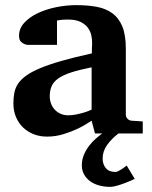

<svg xmlns="http://www.w3.org/2000/svg" viewBox="-20 -520 593 748"><path d="M504.9 176.8Q486.3 185.5 468.8 192.4Q453.6 198.2 437.3 203.1Q420.9 208 409.7 208Q386.2 208 366 202.4Q345.7 196.8 330.8 185.8Q315.9 174.8 307.4 159.4Q298.8 144 298.8 124Q298.8 102.1 307.1 82.5Q315.4 63 327.9 47.1Q340.3 31.2 354.5 19Q367.7 7.3 378.4 0H350.1L336.9 -49.8Q311 -32.2 282.7 -18.6Q257.8 -6.8 227.1 2.7Q196.3 12.2 163.1 12.2Q135.7 12.2 112.1 3.2Q88.4 -5.9 70.6 -22.7Q52.7 -39.6 42.5 -63.5Q32.2 -87.4 32.2 -117.2Q32.2 -139.6 35.9 -158.7Q39.6 -177.7 50.5 -194.1Q61.5 -210.4 82 -225.3Q102.5 -240.2 136.5 -254.4Q170.4 -268.6 219.7 -282.7Q269 -296.9 337.9 -312V-324.2Q337.9 -331.5 338.4 -337.4Q338.4 -344.2 338.9 -351.1Q339.4 -365.2 335.9 -381.6Q332.5 -397.9 322.3 -411.9Q312 -425.8 293.5 -434.8Q274.9 -443.8 245.1 -443.8Q234.9 -443.8 226.8 -443.4Q218.8 -442.9 213.4 -441.9Q207 -440.9 202.1 -439.9V-345.2H99.1Q86.4 -344.2 76.7 -347.7Q68.4 -350.6 61.3 -357.9Q54.2 -365.2 54.2 -380.9Q54.2 -408.7 74 -430.7Q93.8 -452.6 125.7 -468Q157.7 -483.4 197.5 -491.7Q237.3 -500 276.9 -500Q319.8 -500 355.5 -493.7Q391.1 -487.3 416.7 -469Q442.4 -450.7 456.3 -417.5Q470.2 -384.3 470.2 -330.1V-73.2Q470.2 -64 476.6 -57.4Q482.9 -50.8 492.2 -49.8L536.1 -46.9V0H441.4Q414.6 20.5 397.5 44.4Q379.9 68.8 379.9 98.1Q379.9 120.1 392.3 135Q404.8 149.9 429.7 149.9Q434.6 149.9 441.2 146.5Q447.8 143.1 454.3 138.9Q460.9 134.8 466.1 130.6Q471.2 126.5 473.6 125ZM336.9 -257.8Q288.6 -248 257.1 -237.8Q225.6 -227.5 207 -214.4Q188.5 -201.2 181.2 -184.3Q173.8 -167.5 173.8 -145Q173.8 -129.4 179 -116Q184.1 -102.5 193.6 -92.5Q203.1 -82.5 216.3 -76.7Q229.5 -70.8 245.1 -70.8Q261.2 -70.8 277.6 -74.2Q293.9 -77.6 307.1 -81.5Q322.8 -86.4 336.9 -92.8Z"/></svg>

Font: Charis SIL Phon
Style: Bold
Weight: 700
Foundry: SIL International
Version: Version 5.000